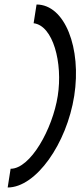

<svg xmlns="http://www.w3.org/2000/svg" viewBox="-20 -715 357 851"><path d="M27 33 14 116C140 116 276 -79 309 -290C342 -501 268 -695 142 -695L129 -612C215 -602 259 -437 236 -290C213 -143 115 33 27 33Z"/></svg>

Font: Charger Sport
Style: ExtObl
Weight: 400
Designer: Jasper
Foundry: Cannot Into Space Fonts
Version: Version 1.1